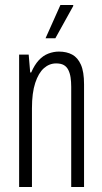

<svg xmlns="http://www.w3.org/2000/svg" viewBox="-20 -743 405 763"><path d="M56 0V-526H94L100 -455H104Q117 -485 134 -503.5Q151 -522 172 -530Q193 -538 214 -538Q245 -538 267 -526Q289 -514 301.5 -486Q314 -458 314 -408V0H263V-398Q263 -418 260.5 -435Q258 -452 251.5 -465Q245 -478 233.5 -484.5Q222 -491 203 -491Q176 -491 154.5 -472Q133 -453 120 -413.5Q107 -374 107 -313V0ZM161 -591 220 -723H271V-719L200 -591Z"/></svg>

Font: Archivo ExtraCondensed ExtraLight
Style: Regular
Weight: 250
Width: 2
Designer: Hector Gatti
Foundry: Omnibus-Type
Version: Version 2.001